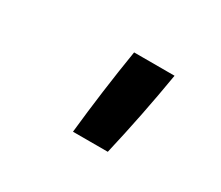

<svg xmlns="http://www.w3.org/2000/svg" viewBox="-69 -922 714 621"><g transform="rotate(30 288.0 -611.5)"><path d="M241 -451H371Q408 -610 435 -772H284Q258 -612 241 -451Z"/></g></svg>

Font: Iosevka Sparkle XBdObl
Style: Regular
Weight: 800
Italic angle: -9°
Designer: Belleve Invis
Foundry: Belleve Invis
Version: Version 4.5.0; ttfautohint (v1.8.3)